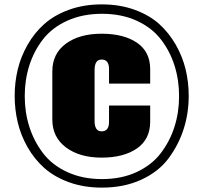

<svg xmlns="http://www.w3.org/2000/svg" viewBox="-20 -843 930 877"><path d="M445 14Q363 14 295.5 -10.5Q228 -35 182.5 -75.5Q137 -116 106 -170.5Q75 -225 61 -284Q47 -343 47 -405Q47 -467 61 -525.5Q75 -584 106 -638.5Q137 -693 182.5 -733.5Q228 -774 295.5 -798.5Q363 -823 445 -823Q527 -823 594.5 -798.5Q662 -774 707 -733.5Q752 -693 783 -638.5Q814 -584 828 -525.5Q842 -467 842 -405Q842 -326 819 -254Q796 -182 750.5 -120.5Q705 -59 626 -22.5Q547 14 445 14ZM287.5 -57Q357 -25 446 -25Q535 -25 604 -57Q673 -89 714.5 -143.5Q756 -198 777 -264Q798 -330 798 -404Q798 -478 777 -544Q756 -610 714.5 -663.5Q673 -717 604 -748.5Q535 -780 446 -780Q357 -780 287.5 -748.5Q218 -717 176.5 -663.5Q135 -610 114 -544Q93 -478 93 -404Q93 -330 114 -264Q135 -198 176.5 -143.5Q218 -89 287.5 -57ZM444 -123Q344 -123 281.5 -169.5Q219 -216 219 -297V-517Q219 -598 281 -643.5Q343 -689 444 -689Q545 -689 605.5 -648Q666 -607 666 -527V-461H478V-528Q478 -571 444 -571Q412 -571 412 -523V-291Q412 -243 444 -243Q478 -243 478 -286V-361H666V-287Q666 -207 605.5 -165Q545 -123 444 -123Z"/></svg>

Font: Oswald Heavy
Style: Regular
Weight: 400
Designer: Vernon Adams
Foundry: Vernon Adams
Version: Version 4.101